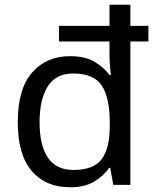

<svg xmlns="http://www.w3.org/2000/svg" viewBox="-20 -780 657 810"><path d="M55 -265Q55 -405 115.5 -474Q176 -543 275 -543Q338 -543 377.5 -520Q417 -497 442 -464H448Q446 -477 444 -502.5Q442 -528 442 -544V-605H229V-671H442V-760H530V-671H606V-605H530V0H458L445 -72H441Q417 -38 377.5 -14Q338 10 275 10Q173 10 114 -58.5Q55 -127 55 -265ZM290 -63Q375 -63 409 -108.5Q443 -154 443 -248V-265Q443 -366 410 -418Q377 -470 288 -470Q216 -470 181.5 -415.5Q147 -361 147 -264Q147 -167 182 -115Q217 -63 290 -63Z"/></svg>

Font: BC Sans
Style: Regular
Weight: 400
Designer: Monotype Design Team
Province of B.C.
Foundry: Monotype Imaging Inc.
Version: Version 2.000;GOOG;noto-source:20170915:90ef993387c0